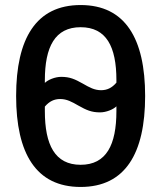

<svg xmlns="http://www.w3.org/2000/svg" viewBox="-20 -730 640 762"><path d="M300 12C477 12 556 -121 556 -349C556 -577 477 -710 300 -710C123 -710 44 -577 44 -349C44 -121 123 12 300 12ZM300 -76C198 -76 158 -155 158 -289V-307C176 -328 195 -337 219 -337C245 -337 265 -326 291 -311C323 -293 343 -284 377 -284C402 -284 430 -296 442 -308V-289C442 -155 402 -76 300 -76ZM300 -622C402 -622 442 -545 442 -412V-402C424 -381 405 -372 381 -372C355 -372 335 -383 309 -398C277 -416 257 -425 223 -425C198 -425 170 -413 158 -401V-411C158 -544 198 -622 300 -622Z"/></svg>

Font: IBM Plex Mono Medm
Style: Regular
Weight: 500
Monospace: yes
Designer: Mike Abbink, Paul van der Laan, Pieter van Rosmalen
Foundry: Bold Monday
Version: Version 2.004